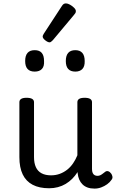

<svg xmlns="http://www.w3.org/2000/svg" viewBox="-20 -1090 685 1129"><path d="M269 17Q211 17 172 -3.5Q133 -24 113.5 -64.5Q94 -105 94 -166V-489Q94 -502 104.5 -508.5Q115 -515 136 -515Q158 -515 169 -508.5Q180 -502 180 -489V-166Q180 -131 191 -107Q202 -83 224.5 -71Q247 -59 280 -59Q308 -59 332 -68Q356 -77 375.5 -92.5Q395 -108 410 -130Q425 -152 435 -177V-489Q435 -502 445.5 -508.5Q456 -515 478 -515Q499 -515 510 -508.5Q521 -502 521 -489V-96Q521 -82 525 -73Q529 -64 536.5 -60Q544 -56 553 -56Q562 -56 569.5 -59.5Q577 -63 584.5 -69Q592 -75 599 -80Q607 -86 616.5 -83Q626 -80 634 -69Q639 -62 641 -52Q643 -42 636 -33Q626 -18 610 -6.5Q594 5 575 12Q556 19 536 19Q512 19 494.5 12.5Q477 6 465 -6Q453 -18 446 -34Q439 -50 437 -69L436 -78Q422 -56 404.5 -38.5Q387 -21 366 -8.5Q345 4 320.5 10.5Q296 17 269 17ZM184 -669Q156 -669 142 -684.5Q128 -700 128 -731Q128 -763 142 -779Q156 -795 184 -795Q212 -795 225.5 -779Q239 -763 239 -731Q241 -700 226.5 -684.5Q212 -669 184 -669ZM423 -669Q395 -669 381 -684.5Q367 -700 367 -731Q367 -763 381 -779Q395 -795 423 -795Q450 -795 464 -779Q478 -763 478 -731Q479 -700 464.5 -684.5Q450 -669 423 -669ZM272 -841Q261 -841 246 -853Q231 -865 231 -875Q231 -878 232 -881Q233 -884 237 -891L344 -1055Q349 -1063 354.5 -1066.5Q360 -1070 368 -1070Q378 -1070 391.5 -1062.5Q405 -1055 415.5 -1044.5Q426 -1034 426 -1025Q426 -1018 423.5 -1013.5Q421 -1009 414 -1001L291 -854Q279 -841 272 -841Z"/></svg>

Font: Playwrite FR Trad
Style: Regular
Weight: 400
Designer: Veronika Burian, José Scaglione
Foundry: TypeTogether
Version: Version 1.000